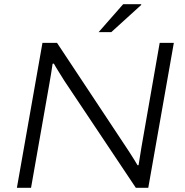

<svg xmlns="http://www.w3.org/2000/svg" viewBox="-20 -889 874 909"><path d="M60 0 181 -686H250L582 -185Q589 -175 598 -160.5Q607 -146 616 -132Q625 -118 631 -107H636Q639 -124 642.5 -147.5Q646 -171 650 -194L736 -686H803L682 0H623L285 -506Q274 -524 258.5 -548.5Q243 -573 235 -588L229 -587Q226 -568 222 -541Q218 -514 214 -494L127 0ZM447 -737 563 -869H648L649 -866L507 -737Z"/></svg>

Font: Archivo SemiExpanded ExtraLight
Style: Italic
Weight: 250
Width: 6
Italic angle: -10°
Designer: Hector Gatti
Foundry: Omnibus-Type
Version: Version 2.001